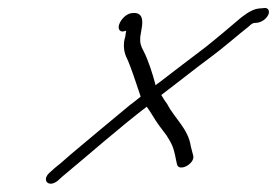

<svg xmlns="http://www.w3.org/2000/svg" viewBox="-20 -563 685 475"><path d="M104 -137C81 -118 100 -97 123 -116L134 -126C198 -179 275 -247 343 -299C355 -283 362 -268 374 -252L392 -228C397 -220 402 -212 406 -203C413 -186 414 -172 418 -156C423 -137 463 -158 458 -178C456 -186 455 -190 452 -201C446 -244 412 -270 394 -305C389 -312 384 -319 379 -328C424 -362 461 -392 503 -423C533 -445 568 -476 596 -498C601 -503 606 -506 608 -506L618 -507C628 -509 639 -516 644 -527C648 -536 643 -545 633 -543L621 -542C609 -541 595 -534 577 -520C550 -497 517 -469 488 -446C448 -416 416 -391 374 -359C371 -357 368 -355 365 -352C358 -379 347 -414 335 -437C328 -450 326 -457 327 -472L330 -490C334 -511 335 -536 303 -530C281 -525 262 -489 282 -485C285 -485 289 -486 292 -487C292 -485 292 -483 291 -481C291 -474 288 -467 287 -460C285 -440 289 -428 297 -412C305 -393 315 -363 322 -342L328 -324C320 -317 309 -309 300 -302C255 -265 198 -217 155 -181C136 -164 123 -153 115 -147Z"/></svg>

Font: Stray Cat
Style: SuObl
Weight: 400
Version: Version 1.0